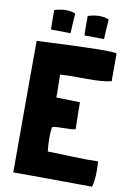

<svg xmlns="http://www.w3.org/2000/svg" viewBox="-95 -928 668 983"><g transform="rotate(10 239.0 -436.5)"><path d="M463 -134Q469 -53 455 -3Q32 -6 45 -5Q45 -671 46 -689Q460 -710 460 -695V-552Q412 -541 330 -542Q228 -543 198 -540L194 -539Q197 -413 195 -422L196 -421L319 -418V-417Q318 -423 321 -278Q301 -273 250 -273Q207 -273 200 -267Q192 -224 200 -142L201 -141Q235 -141 331 -137Q412 -134 463 -136ZM108 -759Q107 -764 107 -860Q170 -880 216 -861L213 -817Q210 -771 210 -760V-758ZM282 -759Q281 -764 281 -860Q344 -880 390 -861L387 -817Q384 -771 384 -760V-758Z"/></g></svg>

Font: Londrina Solid
Style: Regular
Weight: 400
Designer: Marcelo Magalhaes
Foundry: Marcelo Magalh„es
Version: Version 1.001 2011